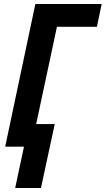

<svg xmlns="http://www.w3.org/2000/svg" viewBox="-20 -734 529 961"><path d="M56 207 100 0H6L157 -714H489L465 -600H265L161 -113H254L185 207Z"/></svg>

Font: Noto Sans Condensed
Style: Bold Italic
Weight: 700
Width: 3
Italic angle: -12°
Designer: Monotype Design Team
Foundry: Monotype Imaging Inc.
Version: Version 2.013; ttfautohint (v1.8.4.7-5d5b)